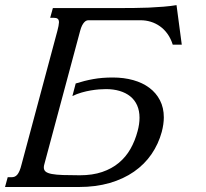

<svg xmlns="http://www.w3.org/2000/svg" viewBox="-85 -748 824 768"><path d="M144.5 -624.5Q150.4 -646.5 150.9 -658.7Q150.9 -668.5 146 -672.6Q141.1 -676.8 130.4 -676.8H115.7L126.5 -715.8H403.3Q423.8 -715.8 451.7 -716.1Q479.5 -716.3 509.5 -717.5Q539.6 -718.8 568.8 -721.2Q598.1 -723.6 621.1 -727.5L642.1 -569.3H606Q598.1 -594.2 585 -612.5Q571.8 -630.9 554.9 -642.8Q538.1 -654.8 518.3 -660.9Q498.5 -667 477.5 -667H268.6Q264.6 -667 260.5 -665.3Q256.3 -663.6 252 -658.9Q247.6 -654.3 243.2 -645.8Q238.8 -637.2 235.4 -624L92.3 -90.8Q90.3 -84.5 90.3 -78.1Q90.3 -67.4 97.9 -61.3Q105.5 -55.2 122.6 -52Q139.6 -48.8 167 -47.9Q194.3 -46.9 233.9 -46.9Q285.2 -46.9 323.7 -60.1Q362.3 -73.2 390.4 -96.7Q418.5 -120.1 436.8 -152.3Q455.1 -184.6 465.3 -223.1Q473.1 -251.5 473.1 -276.9Q473.1 -305.2 463.4 -326.9Q453.6 -348.6 435.8 -362.8Q418 -377 393.3 -384.3Q368.7 -391.6 338.9 -391.6Q326.7 -391.6 311 -390.4Q295.4 -389.2 277.8 -386.2Q260.3 -383.3 241.5 -377.9Q222.7 -372.6 204.6 -363.8L217.8 -414.1Q252.9 -425.3 287.8 -431.6Q322.8 -438 366.2 -438Q410.6 -438 448 -427.5Q485.4 -417 512.5 -396.7Q539.6 -376.5 554.9 -346.7Q570.3 -316.9 570.3 -278.3Q570.3 -252 562 -220.2Q548.8 -171.9 521 -131.3Q493.2 -90.8 451.2 -61.5Q409.2 -32.2 353.8 -16.1Q298.3 0 230.5 0H-64.9L-54.2 -39.1H-39.6Q-32.2 -39.1 -26.6 -41.3Q-21 -43.5 -16.1 -49.1Q-11.2 -54.7 -6.8 -64.9Q-2.4 -75.2 1.5 -91.3Z"/></svg>

Font: Arian AMU Serif
Style: Italic
Weight: 400
Italic angle: -15°
Designer: Ruben Hakobyan (Tarumian)
Foundry: Ruben Hakobyan (Tarumian)
Version: Version 1.002